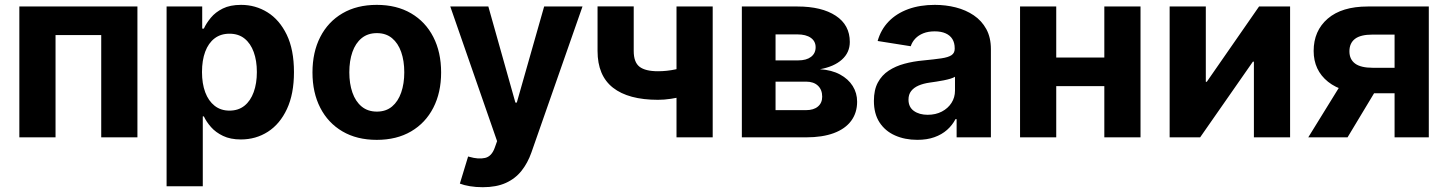

<svg xmlns="http://www.w3.org/2000/svg" viewBox="-20 -573 6041 801"><path d="M553.3 -545.9V0H402.3V-426.8H211.7V0H60.7V-545.9Z M675 204.1V-545.9H823.6V-453.7H830.5Q840.6 -476.1 859.6 -499Q878.5 -522 909.3 -537.4Q940.1 -552.7 985.7 -552.7Q1045.8 -552.7 1095.8 -521.7Q1145.9 -490.6 1176.2 -428.3Q1206.4 -365.9 1206.4 -272.1Q1206.4 -181 1177.1 -118.3Q1147.9 -55.6 1097.7 -23.4Q1047.5 8.8 985 8.8Q941.2 8.8 910.5 -6Q879.8 -20.7 860.4 -42.8Q840.9 -64.9 830.5 -87.5H826V204.1ZM937.3 -111.5Q974.6 -111.5 1000 -132Q1025.3 -152.4 1038.4 -188.8Q1051.6 -225.2 1051.6 -272.5Q1051.6 -319.8 1038.5 -355.8Q1025.5 -391.8 1000.2 -412.1Q975 -432.4 937.3 -432.4Q900.7 -432.4 875.1 -412.8Q849.5 -393.2 836.1 -357.3Q822.7 -321.4 822.7 -272.5Q822.7 -224.1 836.2 -188Q849.7 -151.9 875.4 -131.7Q901.1 -111.5 937.3 -111.5Z M1551.8 10.5Q1468.9 10.5 1408.7 -24.8Q1348.5 -60.1 1316.1 -123.4Q1283.6 -186.7 1283.6 -270.7Q1283.6 -355.3 1316.1 -418.7Q1348.5 -482.1 1408.7 -517.4Q1468.9 -552.7 1551.8 -552.7Q1634.8 -552.7 1695 -517.4Q1755.2 -482.1 1787.7 -418.7Q1820.3 -355.3 1820.3 -270.7Q1820.3 -186.7 1787.7 -123.4Q1755.2 -60.1 1695 -24.8Q1634.8 10.5 1551.8 10.5ZM1552.3 -107.4Q1590.2 -107.4 1615.5 -128.6Q1640.8 -149.8 1653.7 -187Q1666.6 -224.1 1666.6 -271.3Q1666.6 -319.1 1653.7 -356Q1640.8 -392.8 1615.5 -413.8Q1590.2 -434.8 1552.3 -434.8Q1514.4 -434.8 1488.7 -413.8Q1463.1 -392.8 1450.2 -356Q1437.3 -319.1 1437.3 -271.3Q1437.3 -224.1 1450.2 -187Q1463.1 -149.8 1488.7 -128.6Q1514.4 -107.4 1552.3 -107.4Z M1994 208Q1965.2 208 1940.1 203.8Q1915 199.6 1898.5 193L1932.9 79.9L1938 81.2Q1975.9 92.2 2003.5 85.9Q2031.2 79.7 2044.2 42.8L2053.8 15.8L1858.5 -545.9H2017.3L2130.2 -144.9H2136L2250.1 -545.9H2410.1L2197 63.1Q2181.6 107 2155.6 139.7Q2129.6 172.4 2090.1 190.2Q2050.6 208 1994 208Z M2725 -156.6Q2601.8 -156.6 2537.3 -207.1Q2472.9 -257.6 2472.9 -360.4V-546.3H2623.8V-360.4Q2623.8 -313.4 2648 -294.6Q2672.3 -275.8 2725 -275.8Q2761.8 -275.8 2797.9 -283.5Q2833.9 -291.2 2875.8 -305.7V-186.5Q2859.2 -179.2 2833.5 -172.2Q2807.8 -165.1 2779.4 -160.9Q2751 -156.6 2725 -156.6ZM2802.3 0V-545.9H2953.3V0Z M3074.9 0V-545.9H3306.9Q3408 -545.9 3466.7 -507.3Q3525.3 -468.8 3525.3 -398Q3525.3 -353.8 3492.3 -324.3Q3459.4 -294.8 3400.9 -284.2Q3449.7 -281 3484.4 -262.3Q3519 -243.6 3537.4 -214.2Q3555.8 -184.8 3555.8 -148.8Q3555.8 -102.4 3531 -68.9Q3506.2 -35.4 3458.7 -17.7Q3411.1 0 3342.9 0ZM3215.5 -113.5H3342.9Q3374.4 -113.5 3392.2 -128.5Q3410.1 -143.5 3410.1 -169.7Q3410.1 -198.7 3392.2 -215.6Q3374.4 -232.4 3342.9 -232.4H3215.5ZM3215.5 -321.1H3310.4Q3344.3 -321.1 3363.5 -335.8Q3382.7 -350.5 3382.7 -375.8Q3382.7 -401.1 3362.5 -415.3Q3342.3 -429.5 3306.9 -429.5H3215.5Z M3807 10.4Q3755 10.4 3713.8 -8Q3672.7 -26.3 3649.2 -62.4Q3625.8 -98.5 3625.8 -152.3Q3625.8 -198 3642.3 -228.7Q3658.8 -259.4 3687.6 -278.3Q3716.4 -297.2 3753.2 -307.1Q3789.9 -317 3830.7 -320.7Q3878.1 -325.3 3907.2 -329.6Q3936.2 -333.9 3949.6 -342.9Q3962.9 -352 3962.9 -369.3V-371.7Q3962.9 -394.2 3953.2 -410Q3943.5 -425.7 3924.9 -433.9Q3906.3 -442.2 3879.5 -442.2Q3852.3 -442.2 3832 -434.1Q3811.7 -426 3798.5 -412Q3785.3 -398 3779.5 -380.1L3641.4 -402Q3654.7 -449.4 3687.2 -483.1Q3719.7 -516.8 3768.7 -534.8Q3817.7 -552.7 3880.1 -552.7Q3925.5 -552.7 3967.4 -542.1Q4009.4 -531.4 4042.4 -509.1Q4075.5 -486.7 4094.7 -451.7Q4113.9 -416.7 4113.9 -368.2V0H3970.9V-76H3966.2Q3952.9 -50.5 3931 -31.1Q3909.1 -11.7 3878.3 -0.7Q3847.6 10.4 3807 10.4ZM3850.2 -94.1Q3883.6 -94.1 3909.2 -107.5Q3934.9 -120.9 3949.5 -143.7Q3964.1 -166.5 3964.1 -194.9V-252.7Q3957.2 -248.4 3944.7 -244.6Q3932.2 -240.8 3916.8 -237.8Q3901.5 -234.8 3886.4 -232.5Q3871.3 -230.3 3859 -228.5Q3832.1 -224.7 3812.2 -216.1Q3792.2 -207.4 3781.2 -193.1Q3770.1 -178.8 3770.1 -157.4Q3770.1 -126.3 3792.6 -110.2Q3815.1 -94.1 3850.2 -94.1Z M4629.4 -332.9V-213.8H4343.8V-332.9ZM4386.5 -545.9V0H4235.5V-545.9ZM4738.1 -545.9V0H4587.1V-545.9Z M5362.1 0H5211.1V-315.8H5206.9L4986.8 0H4859.6V-545.9H5010.5V-231.8H5014.6L5232.6 -545.9H5362.1Z M5940.8 0H5798V-428.7H5706.2Q5656 -428.7 5632.8 -410.8Q5609.6 -392.9 5609.6 -358.8Q5609.6 -325.5 5633.2 -307.9Q5656.8 -290.2 5707.6 -290.2H5857.4V-183.8H5690.5Q5580.5 -183.8 5520.4 -231.9Q5460.4 -280.1 5460.4 -360.5Q5460.4 -444.4 5519.1 -495.2Q5577.9 -545.9 5686.3 -545.9H5940.8ZM5601.8 0H5437.9L5592.3 -250.1H5752.3Z"/></svg>

Font: GitLab Sans
Style: Regular
Weight: 400
Designer: Rasmus Andersson
Foundry: Modifications by GitLab B.V., manufactured by rsms
Version: Version 4.000;git-c8fb6b7